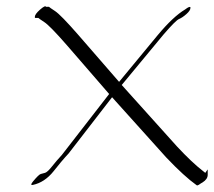

<svg xmlns="http://www.w3.org/2000/svg" viewBox="-20 -553 672 603"><path d="M632.3 -21V-3.9Q632.3 4.4 616.7 18.1Q601.1 31.7 597.7 28.8ZM617.2 -16.1 632.3 -3.9Q632.3 9.8 616 20Q599.6 30.3 597.7 28.8Q559.1 1.5 502 -58.6L332 -247.6L195.3 -70.8Q192.9 -67.9 184.6 -59.1Q176.3 -50.3 148.2 -15.1Q120.1 20 83 27.8Q73.2 29.8 83.5 17.1Q102.1 -5.4 108.2 -6.6Q114.3 -7.8 121.8 -10.3Q129.4 -12.7 143.3 -30.3Q157.2 -47.9 174.3 -66.4L322.8 -257.8L190.4 -410.6Q136.7 -472.2 119.1 -483.6Q101.6 -495.1 100.6 -496.6H91.3Q89.4 -496.6 89.4 -498.5V-500Q89.4 -508.3 105.7 -522.7Q122.1 -537.1 124.5 -531.7H132.8Q134.3 -531.7 134.8 -530.8Q135.3 -529.8 153.1 -518.1Q170.9 -506.3 225.1 -444.3L354 -295.9L475.1 -442.4Q523.9 -501 561.5 -523.4Q576.2 -534.7 578.1 -529.8V-528.3Q578.1 -520 565.4 -508.8Q552.7 -497.6 542.5 -493.4Q532.2 -489.3 494.6 -445.8L362.3 -286.1L536.1 -92.8Q582.5 -43 617.2 -16.1Z"/></svg>

Font: ML-NILA01_NewLipi
Style: Regular
Weight: 400
Designer: CLT@C-DIT
Version: Version ML-NILA01_NewLipi 2.